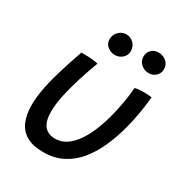

<svg xmlns="http://www.w3.org/2000/svg" viewBox="-174 -847 938 995"><g transform="rotate(30 294.5 -349.0)"><path d="M471.8 -499.8Q479.9 -502.2 494.7 -503.6Q509.5 -505.1 523.6 -505.1Q535.6 -505.1 550.2 -504.3Q564.8 -503.6 572.4 -502.1Q567.6 -453.4 559.3 -402.8Q551 -352.3 537.9 -303.3Q520.1 -236.4 493.7 -177Q467.3 -117.6 430.1 -72.2Q392.9 -26.9 342.7 -1Q292.6 24.8 227.1 24.8Q163.2 24.8 125.1 2Q87.1 -20.8 70.4 -61.9Q53.8 -102.9 53.8 -157.1Q53.8 -208.4 66.2 -268.2Q78.6 -328 98.7 -392.3Q118.8 -456.6 141.2 -520.6Q150.4 -520.9 163.8 -520.9Q177.1 -520.9 188.3 -520.2Q203.6 -519.6 218.2 -517.7Q232.8 -515.8 242.1 -512.8Q221 -457.1 201.8 -396.5Q182.6 -335.9 170.3 -279.5Q158.1 -223 158.1 -178.1Q158.1 -121.2 180.4 -93.7Q202.8 -66.1 245.4 -66.1Q287.4 -66.1 323.3 -94.6Q359.1 -123.1 388.3 -177.4Q417.4 -231.8 438.4 -309.2Q450.7 -354.1 459.2 -401.8Q467.8 -449.4 471.8 -499.8ZM296.8 -596.5Q272.4 -596.5 252.7 -612.3Q232.9 -628.1 232.9 -653.8Q232.9 -681.8 252.1 -700.7Q271.2 -719.6 296 -719.6Q322.9 -719.6 341.3 -700.7Q359.6 -681.8 359.6 -654.4Q359.6 -629.4 340.6 -613Q321.6 -596.5 296.8 -596.5ZM495.3 -602.8Q469.1 -602.8 449.6 -620.3Q430.1 -637.9 430.1 -664.2Q430.1 -690.1 447 -705.8Q463.9 -721.6 488.2 -721.6Q515.6 -721.6 535.4 -704.5Q555.2 -687.4 555.2 -660.4Q555.2 -642.6 546.8 -629.7Q538.4 -616.8 524.9 -609.8Q511.4 -602.8 495.3 -602.8Z"/></g></svg>

Font: Grandstander Thin
Style: Italic
Weight: 100
Italic angle: -15°
Designer: Tyler Finck
Foundry: Etcetera Type Co
Version: Version 1.200